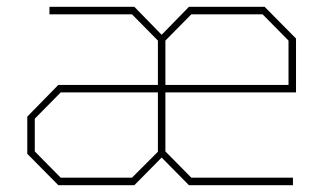

<svg xmlns="http://www.w3.org/2000/svg" viewBox="-20 -543 968 563"><path d="M151 0 60 -92V-201L151 -294H443V-424L367 -501H125V-523H374L454 -441L534 -523H756L848 -430V-272H465V-99L541 -22H839V0H534L454 -81L374 0ZM465 -294H826V-424L750 -501H541L465 -424ZM158 -22H367L443 -98V-272H158L82 -195V-99Z"/></svg>

Font: Tomorrow Thin
Style: Regular
Weight: 250
Designer: Tony de Marco, Monica Rizzolli
Foundry: Just in Type
Version: Version 2.002